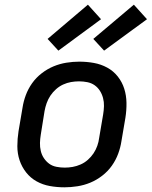

<svg xmlns="http://www.w3.org/2000/svg" viewBox="-20 -791 647 819"><path d="M255 8Q223 8 192.5 2.5Q162 -3 136 -17.5Q110 -32 91.5 -55.5Q73 -79 63.5 -107.5Q54 -136 54 -167.5Q54 -199 59 -231L76 -331Q80 -358 90 -385Q100 -412 117 -436Q134 -460 158 -478.5Q182 -497 208.5 -508Q235 -519 263 -523.5Q291 -528 318 -528Q350 -528 380.5 -522.5Q411 -517 437.5 -502.5Q464 -488 482.5 -464.5Q501 -441 510 -412.5Q519 -384 519.5 -352.5Q520 -321 515 -289L498 -189Q494 -162 484 -135Q474 -108 457 -84Q440 -60 416 -41.5Q392 -23 365.5 -12Q339 -1 310.5 3.5Q282 8 255 8ZM256 -76Q273 -76 290 -79Q307 -82 324 -89.5Q341 -97 355 -109.5Q369 -122 379 -137Q389 -152 395 -169Q401 -186 403 -203L420 -303Q423 -321 423.5 -338.5Q424 -356 419.5 -373Q415 -390 406 -404Q397 -418 383.5 -427.5Q370 -437 352.5 -440.5Q335 -444 317 -444Q300 -444 283 -441Q266 -438 249.5 -430.5Q233 -423 219 -410.5Q205 -398 195 -383Q185 -368 179 -351Q173 -334 170 -317L154 -217Q151 -199 150.5 -181.5Q150 -164 154 -147Q158 -130 167.5 -116Q177 -102 190 -92.5Q203 -83 220.5 -79.5Q238 -76 256 -76ZM424 -575 378 -625 551 -771 607 -709ZM229 -575 183 -625 355 -771 411 -709Z"/></svg>

Font: Iosevka Custom Medium Oblique
Style: Regular
Weight: 500
Italic angle: -9°
Designer: Belleve Invis
Foundry: Belleve Invis
Version: Version 27.0.1